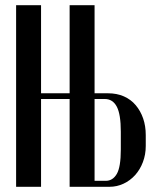

<svg xmlns="http://www.w3.org/2000/svg" viewBox="-20 -719 602 739"><path d="M138 -699V-360H248V-699H344V-360H395Q430 -360 457 -348Q484 -336 502.5 -314Q521 -292 531 -263Q541 -234 541 -199V-157Q541 -124 530 -95Q519 -66 500 -45Q481 -24 455.5 -12Q430 0 401 0H248V-338H138V0H42V-699ZM445 -212Q445 -279 429.5 -308.5Q414 -338 383 -338H344V-23H387Q414 -23 429.5 -49.5Q445 -76 445 -144Z"/></svg>

Font: Moniqa Narrow Heading
Style: Bold
Weight: 700
Width: 4
Designer: Rajesh Rajput
Foundry: Rajesh Rajput
Version: Version 1.000